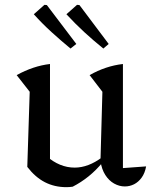

<svg xmlns="http://www.w3.org/2000/svg" viewBox="-20 -766 629 795"><path d="M489 -70 585 -77Q580 -49 566.5 -30.5Q553 -12 535 -3Q517 6 497 6Q474 6 452.5 -6Q431 -18 416 -41.5Q401 -65 396 -99L404 -386L351 -455Q418 -493 489 -501ZM281 7Q274 8 267.5 8.5Q261 9 255 9Q206 9 166 -11.5Q126 -32 93 -75L172 -120Q227 -72 289 -72Q346 -72 403 -115L406 -95Q378 -61 347 -36Q316 -11 281 7ZM93 -75 103 -386 49 -455Q118 -493 187 -501V-88ZM272 -565Q232 -598 193.5 -633Q155 -668 120 -707L164 -746L174 -745L296 -584ZM408 -565Q367 -598 329 -633Q291 -668 255 -707L299 -746L309 -745L430 -584Z"/></svg>

Font: Piazzolla Thin Medium
Style: Regular
Weight: 500
Version: Version 2.005